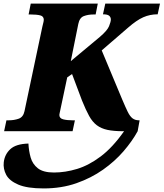

<svg xmlns="http://www.w3.org/2000/svg" viewBox="-48 -734 915 1074"><path d="M-25 0 -12 -61H1Q31 -61 56.5 -70Q82 -79 89 -112L189 -585Q194 -604 195.5 -612Q197 -620 197 -623Q197 -643 177 -648Q157 -653 125 -653H112L124 -714H499L487 -653H474Q445 -653 421 -644Q397 -635 390 -600L348 -392L511 -528Q552 -563 562 -587.5Q572 -612 572 -625Q572 -638 562.5 -646Q553 -654 528 -654L541 -714H847L834 -654Q791 -654 753.5 -637.5Q716 -621 668 -579L521 -452L635 -179Q654 -134 666.5 -108.5Q679 -83 693.5 -72Q708 -61 730 -61H733L722 0Q692 55 643.5 111.5Q595 168 528.5 215Q462 262 379 291Q296 320 196 320Q104 320 54 298.5Q4 277 -13.5 243.5Q-31 210 -27 174Q-22 130 9.5 100.5Q41 71 111 69Q113 110 123.5 147Q134 184 164 207.5Q194 231 254 231Q317 231 383 211Q449 191 515.5 141Q582 91 646 0H642Q588 0 553 -7.5Q518 -15 493.5 -33.5Q469 -52 450.5 -85.5Q432 -119 411 -171L355 -320L328 -301L289 -117Q287 -107 285.5 -100.5Q284 -94 284 -91Q284 -72 305.5 -66.5Q327 -61 358 -61H371L358 0Z"/></svg>

Font: Noto Serif Black
Style: Italic
Weight: 900
Italic angle: -12°
Designer: Monotype Design Team
Foundry: Monotype Imaging Inc.
Version: Version 2.013